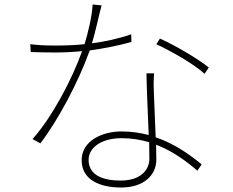

<svg xmlns="http://www.w3.org/2000/svg" viewBox="-20 -803 1040 856"><path d="M565 -650C503 -629 444 -617 390 -610C407 -666 422 -740 433 -779L393 -783C390 -728 373 -659 357 -606C309 -601 265 -600 226 -600C177 -600 146 -602 115 -606L117 -571C149 -570 191 -569 225 -569C265 -569 306 -571 346 -575C301 -448 210 -277 125 -183L160 -164C239 -267 330 -438 380 -578C443 -587 506 -599 566 -616ZM646 -95C646 -50 612 2 518 2C418 2 375 -35 375 -90C375 -147 435 -187 523 -187C566 -187 607 -180 645 -169C645 -141 646 -116 646 -95ZM633 -476C634 -397 640 -289 643 -201C606 -211 565 -217 521 -217C436 -217 344 -175 344 -89C344 -1 425 33 520 33C624 33 677 -25 677 -91C677 -110 676 -133 676 -158C749 -130 810 -85 860 -42L879 -70C827 -113 759 -162 674 -191C672 -263 667 -344 666 -390C665 -418 664 -436 667 -476ZM677 -606C741 -576 843 -519 892 -474L911 -502C868 -537 765 -599 693 -631Z"/></svg>

Font: Genne Gothic ExtraLight
Style: Regular
Weight: 250
Designer: Ryoko NISHIZUKA (kana & ideographs); Paul D. Hunt (Latin, Greek & Cyrillic); Wenlong ZHANG (bopomofo); Sandoll Communica
Foundry: Adobe Systems Incorporated
Version: Version 1.004;PS 1.004;hotconv 16.6.51;makeotf.lib2.5.65220